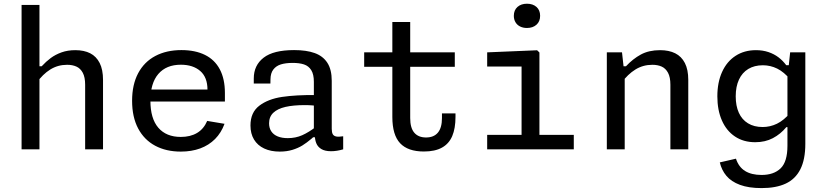

<svg xmlns="http://www.w3.org/2000/svg" viewBox="-20 -791 4380 1017"><path d="M94.3 0V-765H189V0ZM431 0V-342.3Q431 -382 418.5 -405.4Q406 -428.8 384.8 -438.3Q363.7 -447.8 335.5 -447.8Q286.3 -447.8 246.2 -422.8Q206.2 -397.7 174 -352.5V-440H200.8Q224 -465.2 248.8 -483.6Q273.7 -502 306.2 -513.7Q338.8 -525.3 379 -525.3Q425.2 -525.3 457.8 -508.8Q490.3 -492.2 508 -457.2Q525.7 -422.2 525.7 -367.7V0Z M941 -525.7Q1014 -525.7 1065.6 -500.2Q1117.2 -474.8 1144.2 -424Q1171.3 -373.2 1171.3 -298.5V-253.3H751.8V-316.7H1104.2L1079 -294.8V-315.5Q1079 -381.8 1040.6 -415Q1002.2 -448.2 937.8 -448.2Q861 -448.2 818.8 -399.4Q776.7 -350.7 776.7 -257.3Q776.7 -163 818.7 -114.3Q860.7 -65.7 937.8 -65.7Q988.2 -65.7 1023.7 -86.7Q1059.2 -107.7 1077.5 -150.5L1169.3 -135.2Q1151.8 -87.5 1119.1 -54.6Q1086.3 -21.7 1040.4 -4.8Q994.5 12 937.7 12Q860.2 12 802.1 -19Q744 -50 711.8 -110.4Q679.7 -170.8 679.7 -257.3Q679.7 -342.8 711.8 -403.2Q744 -463.5 802.9 -494.6Q861.8 -525.7 941 -525.7Z M1737.2 -363.2V-108.5Q1737.2 -89.5 1742.7 -80Q1748.2 -70.5 1761.1 -68Q1774 -65.5 1797.8 -69.2V0Q1764 10 1733.8 10Q1700.8 10 1681.8 -1.7Q1662.8 -13.3 1655.2 -32.6Q1647.5 -51.8 1647.5 -77.8L1642.5 -86.7V-357.5Q1642.5 -397.3 1628.6 -419.5Q1614.7 -441.7 1590 -449.8Q1565.3 -458 1528.2 -457.8Q1492.5 -457.5 1467.5 -449.8Q1442.5 -442 1427.8 -422.8Q1413 -403.5 1412.7 -370.7L1412.3 -348.5H1324.2V-375.3Q1324.2 -445 1376.2 -485.3Q1428.2 -525.7 1538 -525.7Q1603.2 -525.7 1647 -509.9Q1690.8 -494.2 1714 -458.3Q1737.2 -422.5 1737.2 -363.2ZM1595.2 -234.3Q1533.8 -234.3 1492 -224.7Q1450.2 -215 1427.8 -193.8Q1405.3 -172.5 1405.3 -137.8Q1405.3 -112.7 1417.1 -95.1Q1428.8 -77.5 1451.1 -68.4Q1473.3 -59.3 1504.3 -59.3Q1546 -59.3 1580.8 -74.8Q1615.7 -90.3 1655 -120.5L1657.5 -64H1638.8L1630 -56.2Q1604.5 -34.7 1581.8 -20.6Q1559 -6.5 1528.7 2.8Q1498.3 12 1461.8 12Q1414.3 12 1379.3 -4.4Q1344.3 -20.8 1325.5 -51.9Q1306.7 -83 1306.7 -126.5Q1306.7 -195.5 1353.5 -231.1Q1400.3 -266.7 1474.5 -277.7Q1548.7 -288.7 1653.8 -287.5L1679.3 -227.8Q1657.3 -230.8 1636.2 -232.6Q1615.2 -234.3 1595.2 -234.3Z M2058.2 -674.3H2152.8V-165.7Q2152.8 -113.2 2174.5 -88Q2196.2 -62.8 2236.7 -62.8Q2278.2 -62.8 2299.6 -88.7Q2321 -114.5 2321 -165.5V-190.5H2392.7V-172.2Q2392.7 -110.7 2375.4 -70.2Q2358.2 -29.8 2321.2 -9.2Q2284.2 11.5 2225 11.5Q2140.7 11.5 2099.4 -32.3Q2058.2 -76.2 2058.2 -171.5ZM2389 -513.7V-437.2H1909V-513.7H2085.2H2099.7Z M2742.7 0V-468.3L2765.2 -438.5H2560.5V-513.7L2825 -524.8L2837.3 -513V0ZM2560.5 -76.5H3019.3V0H2560.5ZM2701.7 -707.3Q2701.7 -737 2720.9 -754.2Q2740.2 -771.3 2771.3 -771.3Q2802.5 -771.3 2821.8 -754.2Q2841 -737 2841 -707.3Q2841 -677.5 2821.8 -660.2Q2802.5 -642.8 2771.3 -642.8Q2750.8 -642.8 2735.1 -650.6Q2719.3 -658.3 2710.5 -673.1Q2701.7 -687.8 2701.7 -707.3Z M3289 0H3194.3V-513.7H3274.7L3284.3 -427H3289ZM3531 0V-342.3Q3531 -382 3518.5 -405.4Q3506 -428.8 3484.8 -438.3Q3463.7 -447.8 3435.5 -447.8Q3386 -447.8 3345.6 -422.8Q3305.2 -397.7 3272 -352.5V-440H3295.7Q3332 -479 3374.5 -502.2Q3417 -525.3 3476.3 -525.3Q3523.2 -525.3 3556.4 -508.8Q3589.7 -492.2 3607.7 -457.2Q3625.7 -422.2 3625.7 -367.7V0Z M3984.2 -525.3Q4020.3 -525.3 4050.5 -515.1Q4080.7 -504.8 4103.8 -487.2Q4127 -469.5 4144.7 -445.5H4166.8V-369Q4132.8 -409.8 4096.8 -427.6Q4060.7 -445.3 4021 -445.3Q3976 -445.3 3943.7 -425.8Q3911.3 -406.3 3894.2 -369.4Q3877 -332.5 3877 -280.7Q3877 -230.3 3893.5 -193.8Q3910 -157.3 3942.1 -137.8Q3974.2 -118.2 4019.7 -118.2Q4059.5 -118.2 4095.5 -135.7Q4131.5 -153.2 4166.8 -194V-117.7H4145.2Q4114.7 -80.7 4073.8 -59.2Q4033 -37.7 3980.2 -37.7Q3918.3 -37.7 3873 -68Q3827.7 -98.3 3803.7 -153.2Q3779.7 -208 3779.7 -280.7Q3779.7 -354.7 3804.8 -409.9Q3829.8 -465.2 3876.1 -495.2Q3922.3 -525.3 3984.2 -525.3ZM4013.8 205.3Q3945.8 205.3 3899.6 188.2Q3853.3 171 3827.8 140.6Q3802.3 110.2 3792.7 69.2L3878.3 49.5Q3892.7 93.7 3926.6 114.7Q3960.5 135.7 4013.8 135.7Q4078.8 135.7 4114.9 100.7Q4151 65.7 4151 -19.2V-422.8H4155.7L4165.3 -513.7H4245.7V-29.2Q4245.7 53.8 4219.3 105.8Q4193 157.7 4141.8 181.5Q4090.7 205.3 4013.8 205.3Z"/></svg>

Font: Monaspace Neon Var
Style: Regular
Weight: 400
Designer: Riley Cran and the Lettermatic Team
Version: Version 1.000 (Monaspace Neon Var)